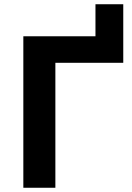

<svg xmlns="http://www.w3.org/2000/svg" viewBox="-20 -885 621 905"><path d="M561 -865V-589H241V0H90V-714H430V-865Z"/></svg>

Font: Noto Sans
Style: Bold
Weight: 700
Designer: Monotype Design Team
Foundry: Monotype Imaging Inc.
Version: Version 2.000;GOOG;noto-source:20170915:90ef993387c0; ttfaut